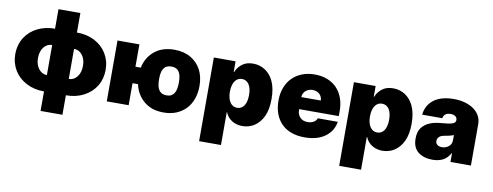

<svg xmlns="http://www.w3.org/2000/svg" viewBox="-72 -1108 4350 1695"><g transform="rotate(10 2103.0 -261.0)"><path d="M336.6 -552.6V-727.3H532.7V-552.6Q622.9 -552.6 691.8 -516.7Q726.6 -498.6 753.9 -473.4Q781.2 -448.2 800.2 -417.1Q819.2 -386 829.4 -349.3Q839.5 -312.5 839.5 -271.3Q839.5 -230.8 829.9 -194.6Q820.3 -158.4 801.5 -127.3Q782.7 -96.2 755.1 -70.7Q727.6 -45.1 691.8 -26.3Q622.5 9.9 532.7 9.9V184.7H336.6V9.9Q246.8 9.9 177.6 -26.3Q143.1 -44.4 115.6 -69.4Q88.1 -94.5 69.1 -125.5Q50.1 -156.6 40 -193.2Q29.8 -229.8 29.8 -271.3Q29.8 -315 40.7 -352.6Q51.5 -390.3 71.6 -421.5Q91.6 -452.8 119.5 -477.1Q147.4 -501.4 181.5 -518.3Q215.6 -535.2 254.8 -543.9Q294 -552.6 336.6 -552.6ZM532.7 -136.4Q577.8 -136.4 607.2 -174.4Q636.4 -212 636.4 -271.3Q636.4 -331 607.2 -368.6Q578.1 -406.2 532.7 -406.2ZM233 -271.3Q233 -212.7 262.8 -174.4Q292.3 -136.4 336.6 -136.4V-406.2Q291.2 -406.2 262.1 -368.6Q233 -331 233 -271.3Z M897.7 -545.5H1093.8V-345.2H1141.7Q1160.9 -438.2 1229.8 -495.4Q1298.7 -552.6 1407.7 -552.6Q1494.3 -552.6 1554.7 -516.7Q1616.8 -480.1 1648.6 -418.5Q1680.4 -356.9 1680.4 -274.1Q1680.4 -213.1 1662.1 -160.9Q1643.8 -108.7 1608.8 -70.8Q1573.9 -33 1523.1 -11.5Q1472.3 9.9 1407.7 9.9Q1352.6 9.9 1309.3 -4.4Q1266 -18.8 1231.5 -47.6Q1163 -104.4 1142.8 -197.4H1093.8V0H897.7ZM1318.2 -274.1Q1318.2 -242.9 1322.8 -218.4Q1327.4 -193.9 1338.1 -177.4Q1348.7 -160.9 1365.8 -152.2Q1382.8 -143.5 1407.7 -143.5Q1432.2 -143.5 1448.9 -152.3Q1465.6 -161.2 1476 -177.9Q1486.5 -194.6 1491.1 -218.9Q1495.7 -243.3 1495.7 -274.1Q1495.7 -305 1491.1 -328.8Q1486.5 -352.6 1476 -369Q1465.6 -385.3 1448.9 -393.6Q1432.2 -402 1407.7 -402Q1382.8 -402 1365.8 -393.8Q1348.7 -385.7 1338.1 -369.5Q1327.4 -353.3 1322.8 -329.5Q1318.2 -305.8 1318.2 -274.1Z M1956 -545.5V-450.3H1960.2Q1968 -471.6 1981.5 -489.2Q1995 -506.7 2014.6 -522.4Q2052.2 -552.6 2113.6 -552.6Q2144.5 -552.6 2171.9 -544.2Q2199.2 -535.9 2222.5 -520.4Q2245.7 -505 2264.4 -482.8Q2283 -460.6 2296.2 -433.2Q2326.7 -369.3 2326.7 -272.7Q2326.7 -177.9 2297.6 -116.1Q2283 -85.2 2263.1 -62Q2243.3 -38.7 2219.5 -23.4Q2195.7 -8.2 2168.5 -0.5Q2141.3 7.1 2112.2 7.1Q2087 7.1 2063.7 0.9Q2040.5 -5.3 2020.6 -17.4Q2000.7 -29.5 1985.3 -47.6Q1969.8 -65.7 1960.2 -89.5H1957.4V204.5H1761.4V-545.5ZM2039.8 -143.5Q2060 -143.5 2075.8 -152.3Q2091.6 -161.2 2102.6 -177.7Q2113.6 -194.2 2119.3 -218.4Q2125 -242.5 2125 -272.7Q2125 -303.3 2119.3 -327.2Q2113.6 -351.2 2102.6 -367.7Q2091.6 -384.2 2075.8 -393.1Q2060 -402 2039.8 -402Q2019.5 -402 2003.6 -393.1Q1987.6 -384.2 1976.4 -367.7Q1965.2 -351.2 1959.2 -327.2Q1953.1 -303.3 1953.1 -272.7Q1953.1 -242.9 1959.2 -218.9Q1965.2 -195 1976.4 -178.3Q1987.6 -161.6 2003.6 -152.5Q2019.5 -143.5 2039.8 -143.5Z M2389.2 -271.3Q2389.2 -334.5 2408.7 -386.4Q2428.3 -438.2 2464.5 -475.1Q2500.7 -512.1 2551.8 -532.3Q2603 -552.6 2666.2 -552.6Q2728 -552.6 2778.1 -533.2Q2828.1 -513.8 2863.5 -477.6Q2898.8 -441.4 2918.1 -389.6Q2937.5 -337.7 2937.5 -272.7V-227.3H2582.4V-218.8Q2582.4 -198.5 2588.6 -182.7Q2594.8 -166.9 2606.9 -153.8Q2630.7 -127.8 2674.7 -127.8Q2704.9 -127.8 2727.5 -140.3Q2750 -152.7 2758.5 -176.1H2937.5Q2923.7 -90.9 2854 -40.5Q2784.4 9.9 2670.5 9.9Q2604.4 9.9 2552.2 -9.2Q2500 -28.4 2463.8 -64.6Q2427.6 -100.9 2408.4 -153.1Q2389.2 -205.3 2389.2 -271.3ZM2582.4 -335.2H2757.1Q2756.7 -353.7 2749.8 -368.4Q2742.9 -383.2 2731.4 -393.5Q2719.8 -403.8 2704.2 -409.3Q2688.6 -414.8 2670.5 -414.8Q2653.1 -414.8 2637.3 -409.3Q2621.4 -403.8 2609.4 -393.3Q2597.3 -382.8 2590 -368.1Q2582.7 -353.3 2582.4 -335.2Z M3211.6 -545.5V-450.3H3215.9Q3223.7 -471.6 3237.2 -489.2Q3250.7 -506.7 3270.2 -522.4Q3307.9 -552.6 3369.3 -552.6Q3400.2 -552.6 3427.6 -544.2Q3454.9 -535.9 3478.2 -520.4Q3501.4 -505 3520.1 -482.8Q3538.7 -460.6 3551.8 -433.2Q3582.4 -369.3 3582.4 -272.7Q3582.4 -177.9 3553.3 -116.1Q3538.7 -85.2 3518.8 -62Q3498.9 -38.7 3475.1 -23.4Q3451.3 -8.2 3424.2 -0.5Q3397 7.1 3367.9 7.1Q3342.7 7.1 3319.4 0.9Q3296.2 -5.3 3276.3 -17.4Q3256.4 -29.5 3240.9 -47.6Q3225.5 -65.7 3215.9 -89.5H3213.1V204.5H3017V-545.5ZM3295.5 -143.5Q3315.7 -143.5 3331.5 -152.3Q3347.3 -161.2 3358.3 -177.7Q3369.3 -194.2 3375 -218.4Q3380.7 -242.5 3380.7 -272.7Q3380.7 -303.3 3375 -327.2Q3369.3 -351.2 3358.3 -367.7Q3347.3 -384.2 3331.5 -393.1Q3315.7 -402 3295.5 -402Q3275.2 -402 3259.2 -393.1Q3243.3 -384.2 3232.1 -367.7Q3220.9 -351.2 3214.8 -327.2Q3208.8 -303.3 3208.8 -272.7Q3208.8 -242.9 3214.8 -218.9Q3220.9 -195 3232.1 -178.3Q3243.3 -161.6 3259.2 -152.5Q3275.2 -143.5 3295.5 -143.5Z M3665.8 -247.2Q3693.5 -283.7 3737.6 -301.8Q3781.6 -320 3839.5 -323.9Q3873.9 -326.3 3898.1 -330.1Q3922.2 -333.8 3937.1 -338.8Q3965.9 -348.4 3965.9 -372.2V-373.6Q3965.9 -394.9 3949.6 -406.2Q3933.2 -417.6 3907.7 -417.6Q3879.6 -417.6 3862 -405.5Q3844.5 -393.5 3840.9 -367.9H3660.5Q3664.1 -417.6 3692.5 -459.9Q3706.7 -480.8 3727.3 -498Q3747.9 -515.3 3775 -527.3Q3802.2 -539.4 3836.1 -546Q3870 -552.6 3910.5 -552.6Q3969.1 -552.6 4015.6 -538.7Q4062.1 -524.9 4094.6 -500.7Q4127.1 -476.6 4144.5 -443.9Q4161.9 -411.2 4161.9 -373.6V0H3978.7V-76.7H3974.4Q3949.6 -30.9 3909.8 -11.2Q3870 8.5 3816.8 8.5Q3738.6 8.5 3688.9 -30.5Q3639.2 -69.6 3639.2 -150.6Q3639.2 -210.6 3665.8 -247.2ZM3823.9 -161.9Q3823.9 -139.2 3839.8 -127.1Q3855.8 -115.1 3880.7 -115.1Q3913.7 -115.1 3940.7 -135.7Q3967.3 -155.9 3967.3 -193.2V-238.6Q3952.4 -232.6 3933.1 -227.6Q3913.7 -222.7 3889.2 -218.8Q3855.1 -213.8 3839.5 -198.3Q3823.9 -182.9 3823.9 -161.9Z"/></g></svg>

Font: Inter P Black
Style: Regular
Weight: 900
Designer: Rasmus Andersson
Foundry: rsms
Version: Version 3.018;git-588b23468